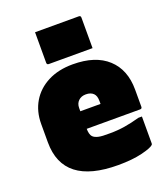

<svg xmlns="http://www.w3.org/2000/svg" viewBox="-148 -904 896 1027"><g transform="rotate(-20 300.0 -390.0)"><path d="M302 -570Q431 -570 500.5 -506Q570 -442 570 -329V-231Q570 -220 559 -220H255Q255 -206 258 -193.5Q261 -181 269 -173Q278 -164 298 -159Q318 -154 364 -155Q408 -155 448.5 -161.5Q489 -168 535 -181H555V-28Q555 -23 552 -20Q539 -7 483.5 6.5Q428 20 348 20Q35 20 35 -223V-327Q35 -399 67.5 -453.5Q100 -508 160 -539Q220 -570 302 -570ZM313 -395Q287 -395 271 -379.5Q255 -364 255 -339V-320H370V-335Q370 -352 366.5 -362.5Q363 -373 356 -380Q341 -395 313 -395ZM172 -800H421Q432 -800 432 -789V-615H183Q172 -615 172 -626Z"/></g></svg>

Font: Recursive Mn Lnr St XBk
Style: Regular
Weight: 1000
Monospace: yes
Version: Version 1.079;hotconv 1.0.112;makeotfexe 2.5.65598; ttfautoh